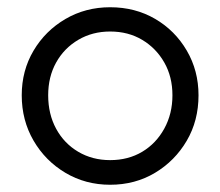

<svg xmlns="http://www.w3.org/2000/svg" viewBox="-20 -500 608 530"><path d="M284 10Q216 10 160.5 -23Q105 -56 72.5 -112Q40 -168 40 -237Q40 -305 72.5 -360Q105 -415 160.5 -447.5Q216 -480 284 -480Q353 -480 408 -448Q463 -416 495.5 -360.5Q528 -305 528 -237Q528 -167 495.5 -111.5Q463 -56 408 -23Q353 10 284 10ZM284 -58Q334 -58 372.5 -81Q411 -104 433.5 -145Q456 -186 456 -237Q456 -288 433.5 -327.5Q411 -367 372.5 -390Q334 -413 284 -413Q235 -413 196 -390Q157 -367 135 -327.5Q113 -288 113 -237Q113 -185 135 -144.5Q157 -104 196 -81Q235 -58 284 -58Z"/></svg>

Font: Outfit Thin Light
Style: Regular
Weight: 300
Version: Version 1.100;gftools[0.9.27]